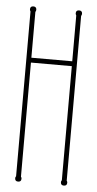

<svg xmlns="http://www.w3.org/2000/svg" viewBox="-52 -743 399 786"><g transform="rotate(5 147.0 -350.0)"><path d="M251 -11Q254 -8 254 -3Q254 10 241 10Q228 10 228 -3Q228 -8 231 -11V-480H63V-11Q66 -8 66 -3Q66 10 53 10Q40 10 40 -3Q40 -8 43 -11V-688Q40 -693 40 -697Q40 -710 53 -710Q66 -710 66 -697Q66 -693 63 -688V-500H231V-688Q228 -693 228 -697Q228 -710 241 -710Q254 -710 254 -697Q254 -693 251 -688Z"/></g></svg>

Font: Wire One
Style: Regular
Weight: 400
Designer: Alexei Vanyashin, Gayaneh Bagdasaryan
Foundry: Cyreal
Version: Version 1.102; ttfautohint (v1.8.3)